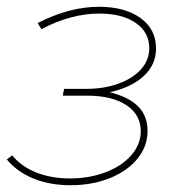

<svg xmlns="http://www.w3.org/2000/svg" viewBox="-20 -542 549 566"><path d="M415 -156Q415 -111 385.5 -74.5Q356 -38 304 -17Q252 4 188 4Q127 4 79 -15.5Q31 -35 0 -72L16 -84Q43 -51 87 -33.5Q131 -16 186 -16Q244 -16 292 -34.5Q340 -53 367.5 -85Q395 -117 395 -155Q395 -204 352.5 -232Q310 -260 237 -260H165L169 -280H233Q287 -280 329.5 -295.5Q372 -311 396 -338Q420 -365 420 -400Q420 -447 380 -474.5Q340 -502 273 -502Q189 -502 102 -456L91 -474Q184 -522 272 -522Q348 -522 394 -489Q440 -456 440 -399Q440 -352 404.5 -318.5Q369 -285 304 -270Q360 -256 387.5 -228Q415 -200 415 -156Z"/></svg>

Font: Montserrat Alternates Thin
Style: Italic
Weight: 250
Italic angle: -11.3°
Designer: Julieta Ulanovsky
Foundry: Julieta Ulanovsky
Version: Version 7.200